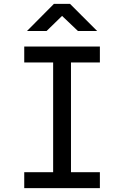

<svg xmlns="http://www.w3.org/2000/svg" viewBox="-20 -970 640 990"><path d="M105 0V-82H254V-648H105V-730H495V-648H346V-82H495V0ZM119 -810 258 -950H341L481 -810H382L300 -888L220 -810Z"/></svg>

Font: JetBrainsMono NF
Style: Regular
Weight: 400
Designer: Philipp Nurullin, Konstantin Bulenkov
Foundry: JetBrains
Version: Version 2.251; ttfautohint (v1.8.3);Nerd Fonts 2.2.2